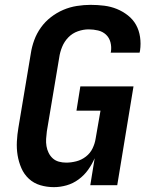

<svg xmlns="http://www.w3.org/2000/svg" viewBox="-20 -763 640 791"><path d="M202 8Q173 8 146 0Q119 -8 99 -26.5Q79 -45 68 -70.5Q57 -96 52.5 -123.5Q48 -151 49.5 -180Q51 -209 56 -238L107 -543Q111 -570 121 -597.5Q131 -625 148.5 -649.5Q166 -674 190 -692.5Q214 -711 241 -722.5Q268 -734 297 -738.5Q326 -743 353 -743Q382 -743 409.5 -739.5Q437 -736 461.5 -726Q486 -716 507 -699.5Q528 -683 540.5 -660.5Q553 -638 557 -610.5Q561 -583 557 -555L555 -546H436L437 -550Q440 -570 435 -589Q430 -608 416.5 -620.5Q403 -633 384 -637.5Q365 -642 345 -642Q323 -642 300.5 -634Q278 -626 261.5 -609Q245 -592 236 -570Q227 -548 224 -526L173 -222Q171 -206 170 -191Q169 -176 171.5 -161Q174 -146 180.5 -133Q187 -120 197.5 -110.5Q208 -101 222.5 -97Q237 -93 253 -93Q273 -93 294.5 -98.5Q316 -104 334 -118Q352 -132 361.5 -152Q371 -172 374 -192L394 -307H295L311 -407H530L463 0H352L370 -111Q359 -86 343 -63.5Q327 -41 304 -24Q281 -7 254.5 0.5Q228 8 202 8Z"/></svg>

Font: Iosevka Extended
Style: Bold Italic
Weight: 700
Width: 7
Italic angle: -9°
Monospace: yes
Designer: Belleve Invis
Foundry: Belleve Invis
Version: Version 32.5.0; ttfautohint (v1.8.4)